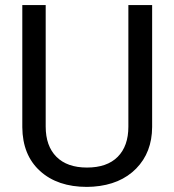

<svg xmlns="http://www.w3.org/2000/svg" viewBox="-20 -731 688 761"><path d="M583 -710.9V-227.5Q582.5 -127 519.8 -63Q457 1 349.6 8.8L324.7 9.8Q208 9.8 138.7 -53.2Q69.3 -116.2 68.4 -226.6V-710.9H161.1V-229.5Q161.1 -152.3 203.6 -109.6Q246.1 -66.9 324.7 -66.9Q404.3 -66.9 446.5 -109.4Q488.8 -151.9 488.8 -229V-710.9Z"/></svg>

Font: RobotoDraft
Style: Regular
Weight: 400
Version: Version 2.001101; 2014